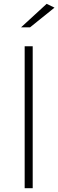

<svg xmlns="http://www.w3.org/2000/svg" viewBox="-20 -984 305 1004"><path d="M224 -964 265 -944 137 -841H90ZM151 -742V0H109V-742Z"/></svg>

Font: Montserrat Ultra Light
Style: Regular
Weight: 200
Designer: Julieta Ulanovsky
Foundry: Julieta Ulanovsky
Version: Version 3.100;PS 003.100;hotconv 1.0.88;makeotf.lib2.5.64775